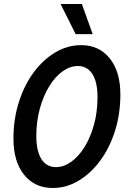

<svg xmlns="http://www.w3.org/2000/svg" viewBox="-20 -926 640 957"><path d="M47 -235Q47 -331 73.5 -415.5Q100 -500 147 -564Q194 -628 255 -664.5Q316 -701 385 -701Q474 -701 527 -635Q580 -569 580 -455Q580 -359 553.5 -274.5Q527 -190 480 -126Q433 -62 372 -25.5Q311 11 243 11Q153 11 100 -55Q47 -121 47 -235ZM161 -248Q161 -173 186.5 -133Q212 -93 259 -93Q298 -93 335 -119.5Q372 -146 401.5 -193.5Q431 -241 448.5 -304.5Q466 -368 466 -442Q466 -517 440.5 -557Q415 -597 368 -597Q329 -597 292 -570.5Q255 -544 225.5 -496Q196 -448 178.5 -384.5Q161 -321 161 -248ZM282 -906H388L442 -756H357Z"/></svg>

Font: Radio Canada Condensed Medium
Style: Italic
Weight: 500
Width: 3
Italic angle: -12°
Designer: Charles Daoud, Etienne Aubert Bonn, Alexandre Saumier Demers, Jacques Le Bailly
Foundry: Radio-Canada
Version: Version 2.104; ttfautohint (v1.8.4.7-5d5b);gftools[0.9.28.de